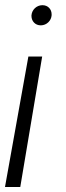

<svg xmlns="http://www.w3.org/2000/svg" viewBox="-22 -559 261 754"><path d="M180.7 -499C180.7 -500.5 180.7 -502 180.7 -502.9C180.7 -522.5 166.5 -538.6 145 -538.6C144.5 -538.6 144 -538.6 143.6 -538.6C121.6 -538.1 103.5 -521 101.6 -499C101.6 -498 101.6 -497.1 101.6 -496.1C101.6 -476.1 116.2 -459.5 137.7 -459.5C138.2 -459.5 138.7 -459.5 139.2 -459.5C161.1 -460 179.2 -477.5 180.7 -499ZM-2.4 175.3H57.6L143.6 -336.9H89.4Z"/></svg>

Font: Roboto Light
Style: Italic
Weight: 300
Italic angle: -12°
Designer: Google
Version: Version 2.137; 2017